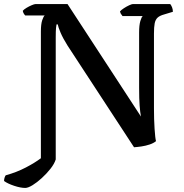

<svg xmlns="http://www.w3.org/2000/svg" viewBox="-59 -724 906 944"><path d="M65 200Q42 200 10.5 189.5Q-21 179 -39 166Q-39 157 -36.5 149.5Q-34 142 -31 138Q23 123 68 99.5Q113 76 142 54V-569Q142 -605 148.5 -624.5Q155 -644 161 -648H65Q61 -652 57.5 -658Q54 -664 53 -671Q59 -678 71.5 -685.5Q84 -693 97 -698.5Q110 -704 116 -704H273L634 -151Q630 -172 627.5 -204.5Q625 -237 625 -293V-565Q625 -600 631 -620.5Q637 -641 643 -645H543Q542 -648 537.5 -653Q533 -658 531 -668Q537 -675 550 -683.5Q563 -692 576 -698Q589 -704 594 -704H778Q783 -698 787 -688Q791 -678 791 -666L748 -653Q726 -647 715.5 -637Q705 -627 701.5 -609Q698 -591 698 -559V-191Q698 -136 701 -90.5Q704 -45 708 -30Q696 -20 676.5 -13.5Q657 -7 636.5 -4Q616 -1 600 0L273 -500Q251 -535 239 -563Q227 -591 225 -604H219Q218 -601 216.5 -587Q215 -573 215 -540V60Q208 82 189 106Q170 130 146.5 151.5Q123 173 101 186.5Q79 200 65 200Z"/></svg>

Font: Texturina Medium 12pt Medium
Style: Regular
Weight: 500
Version: Version 1.002